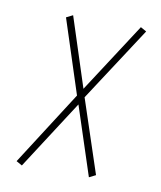

<svg xmlns="http://www.w3.org/2000/svg" viewBox="-58 -549 435 519"><g transform="rotate(10 160.0 -289.0)"><path d="M36 -77 20 -86 150 -289 84 -492 102 -501 164 -310 288 -501 304 -492 171 -288 238 -86 220 -77 158 -266Z"/></g></svg>

Font: Georama
Style: Italic
Weight: 400
Width: 2
Italic angle: -9°
Designer: Jean-Baptiste Levee
Foundry: Production Type
Version: Version 1.000